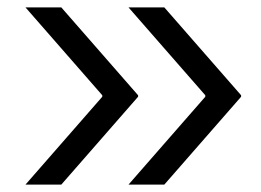

<svg xmlns="http://www.w3.org/2000/svg" viewBox="-20 -530 707 520"><path d="M146 -30H49L257 -268V-272L49 -510H146L354 -272V-268ZM425 -30H328L536 -268V-272L328 -510H425L633 -272V-268Z"/></svg>

Font: Encode Sans Wide
Style: Regular
Weight: 400
Designer: Pablo Impallari, Andres Torresi
Foundry: Pablo Impallari, Andres Torresi
Version: Version 1.000; ttfautohint (v1.00) -l 8 -r 50 -G 200 -x 14 -